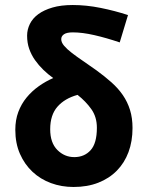

<svg xmlns="http://www.w3.org/2000/svg" viewBox="-20 -733 588 765"><path d="M273 12Q225 12 183 -3.5Q141 -19 109.5 -48.5Q78 -78 59.5 -120Q41 -162 41 -216Q41 -255 53 -287Q65 -319 86 -344.5Q107 -370 134.5 -389.5Q162 -409 192 -422Q171 -437 152.5 -455Q134 -473 119.5 -493.5Q105 -514 96.5 -538Q88 -562 88 -591Q88 -615 99 -637.5Q110 -660 132.5 -676.5Q155 -693 189 -703Q223 -713 270 -713Q324 -713 381 -701.5Q438 -690 490 -673L457 -564Q404 -582 356 -593Q308 -604 270 -604Q246 -604 235 -596.5Q224 -589 224 -577Q224 -564 235.5 -550.5Q247 -537 266.5 -522Q286 -507 311 -490Q336 -473 364 -453Q397 -429 424 -405Q451 -381 469.5 -354Q488 -327 498 -295Q508 -263 508 -223Q508 -170 492 -127Q476 -84 445.5 -53Q415 -22 371.5 -5Q328 12 273 12ZM276 -107Q316 -107 341 -134.5Q366 -162 366 -224Q366 -267 344 -298Q322 -329 289 -355Q238 -341 209 -308Q180 -275 180 -218Q180 -164 208.5 -135.5Q237 -107 276 -107Z"/></svg>

Font: Font
Style: ¶
Weight: 700
Designer: Paul D. Hunt
Foundry: Adobe Systems Incorporated
Version: Version 3.000